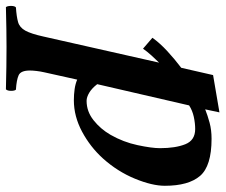

<svg xmlns="http://www.w3.org/2000/svg" viewBox="-114 -434 744 633"><g transform="rotate(90 257.5 -118.0)"><path d="M62 110 148 -271Q137 -260 124 -245.5Q111 -231 102 -218L66 -249Q84 -274 110 -298Q136 -322 165 -344L189 -449L312 -470L302 -423Q322 -431 346 -437.5Q370 -444 399 -444Q489 -444 521.5 -406Q554 -368 554 -290Q554 -248 530.5 -191Q507 -134 464 -86Q426 -44 375.5 -17Q325 10 272 10Q253 10 235.5 7.5Q218 5 204 -1L180 107Q177 120 175.5 133Q174 146 174 155Q174 185 189.5 192Q205 199 237 201Q241 205 241 217Q241 229 236 234Q199 233 161.5 232.5Q124 232 96 232Q73 232 37.5 232.5Q2 233 -35 234Q-39 229 -39 217Q-39 205 -34 201Q-4 199 14 194Q32 189 42.5 170Q53 151 62 110ZM430 -274Q430 -325 417 -357.5Q404 -390 367 -390Q348 -390 327 -385.5Q306 -381 289 -370L219 -67Q233 -49 247.5 -40.5Q262 -32 274 -32Q309 -32 338 -55Q367 -78 386 -111Q410 -153 420 -200Q430 -247 430 -274Z"/></g></svg>

Font: Libertinus Serif Semibold Italic
Style: Regular
Weight: 600
Italic angle: -11.5°
Designer: Philipp H. Poll, Khaled Hosny
Foundry: Caleb Maclennan
Version: Version 7.051;RELEASE